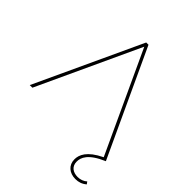

<svg xmlns="http://www.w3.org/2000/svg" viewBox="-249 -841 1195 1195"><g transform="rotate(45 348.5 -243.5)"><path d="M623 213C651 213 675 205 697 186L686 171C670 186 647 194 624 194C583 194 552 173 552 130C552 95 569 47 679 0L354 -700H334L9 0H32L344 -673L652 -8C552 40 532 91 532 130C532 182 571 213 623 213Z"/></g></svg>

Font: Montserrat-Alt1 Thin
Style: Regular
Weight: 100
Designer: Differentunic
Foundry: Differentunic
Version: Version 7.222